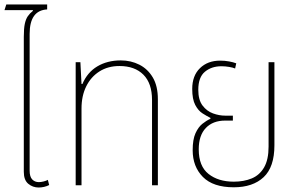

<svg xmlns="http://www.w3.org/2000/svg" viewBox="-21 -825 1324 855"><path d="M151 10Q125 10 105 -6.5Q85 -23 85 -60V-661Q85 -698 89.5 -719Q94 -740 103 -753Q112 -766 126 -777L125 -780H-1L7 -805H189V-783Q111 -779 111 -674V-65Q111 -38 122.5 -26Q134 -14 152 -14Q162 -14 173.5 -17Q185 -20 192 -24L198 -1Q176 10 151 10Z M316 0V-548H337L342 -451H346Q368 -503 412.5 -529.5Q457 -556 517 -556Q562 -556 599.5 -537Q637 -518 659.5 -480Q682 -442 682 -383V0H656V-380Q656 -454 617.5 -492.5Q579 -531 511 -531Q460 -531 422 -507Q384 -483 363 -440.5Q342 -398 342 -342V0Z M1020 9Q928 9 882.5 -37Q837 -83 837 -156Q837 -204 849.5 -231.5Q862 -259 880 -273.5Q898 -288 916 -296V-300Q900 -308 881 -320Q862 -332 848.5 -357.5Q835 -383 835 -429Q835 -488 869.5 -521.5Q904 -555 959 -555Q980 -555 999 -551.5Q1018 -548 1031 -543L1026 -520Q1017 -524 999.5 -527Q982 -530 965 -530Q921 -530 891.5 -505.5Q862 -481 862 -425Q862 -380 881 -355Q900 -330 927.5 -320Q955 -310 982 -310H1016V-288H982Q927 -288 895.5 -255Q864 -222 864 -160Q864 -85 907.5 -50.5Q951 -16 1020 -16Q1065 -16 1100 -30.5Q1135 -45 1155 -79.5Q1175 -114 1175 -172V-548H1201V-178Q1201 -81 1153 -36Q1105 9 1020 9Z"/></svg>

Font: Noto Sans Thai SemCond Thin
Style: Regular
Weight: 100
Width: 4
Designer: Monotype Design Team
Foundry: Monotype Imaging Inc.
Version: Version 2.002; ttfautohint (v1.8.4.7-5d5b)